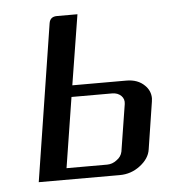

<svg xmlns="http://www.w3.org/2000/svg" viewBox="-40 -475 457 513"><g transform="rotate(-5 188.5 -219.0)"><path d="M43.9 0 109.9 -420.9Q112.8 -438 130.9 -438H186L155.8 -250H300.8Q331.5 -250 349.6 -231.9Q364.7 -217.3 364.7 -196.8Q364.7 -193.8 363.8 -188L344.2 -62Q340.8 -37.1 315.4 -18.1Q291.5 0 261.2 0ZM121.1 -30.8H230Q244.1 -30.8 255.9 -40Q268.1 -48.3 271 -62L291 -188Q293 -201.2 284.2 -210Q274.9 -219.2 259.8 -219.2H150.9Z"/></g></svg>

Font: Hhenum
Style: Italic
Weight: 400
Designer: T. Christopher White
Version: Version 1.0